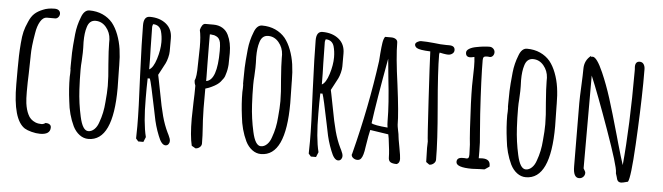

<svg xmlns="http://www.w3.org/2000/svg" viewBox="-45 -845 3580 1037"><g transform="rotate(5 1745.0 -327.0)"><path d="M111 -7Q44 -50 44 -242V-269V-300V-324Q44 -364 45 -395.5Q46 -427 49 -464Q52 -503 58 -527.5Q64 -552 78 -583Q90 -612 107.5 -628Q125 -644 153 -655Q178 -666 215 -666Q230 -666 238 -659Q246 -652 246 -641Q246 -631 239.5 -623Q233 -615 224 -614H177Q157 -614 142 -589Q127 -564 121 -524Q108 -450 108 -404V-399L106 -303Q104 -260 104 -206Q104 -168 107 -144Q112 -108 124 -84Q136 -57 165 -45Q180 -39 198 -39Q209 -39 220 -47Q233 -47 241.5 -41.5Q250 -36 250 -25Q250 14 195 14Q173 14 148.5 7.5Q124 1 111 -7Z M373 -42Q344 -103 337 -175Q328 -243 328 -306Q328 -318 329 -326V-344Q329 -349 328 -349V-367L329 -437Q330 -469 337 -539Q342 -587 360 -632Q367 -652 378 -662.5Q389 -673 403 -673Q443 -673 475 -658.5Q507 -644 529 -618Q549 -593 563 -556.5Q577 -520 583 -479Q589 -437 589 -390V-382Q589 -351 590 -326L591 -269Q591 19 457 19Q431 19 409 2.5Q387 -14 373 -42ZM509 -77Q528 -128 532 -187Q537 -238 537 -275Q537 -320 530 -393Q524 -470 524 -508V-526Q522 -564 498.5 -592Q475 -620 441 -620Q407 -620 396 -581Q386 -550 386 -501Q386 -482 387 -469V-442L385 -396Q383 -375 383 -350Q383 -296 386 -243Q390 -168 406 -97Q422 -23 453 -23Q471 -23 486 -37.5Q501 -52 509 -77Z M835 -31Q814 -83 804 -138L797 -172Q768 -315 760 -335H748Q748 -306 747 -282V-227Q747 -93 766 -18L755 9H727L714 -6L715 -73Q715 -163 706 -346Q698 -541 698 -619Q698 -667 731 -667Q785 -667 819.5 -639Q854 -611 854 -561V-491Q854 -476 849 -456.5Q844 -437 838 -425L819 -389L803 -359L808 -335L822 -264Q836 -187 849 -139Q862 -91 881 -52L887 -40Q897 -20 897 -8Q897 2 891 9.5Q885 17 875 17Q853 17 835 -31ZM805 -536Q805 -568 797 -596Q792 -612 780.5 -620.5Q769 -629 752 -629L750 -624L748 -615L750 -497Q752 -445 752 -384Q774 -395 789.5 -444.5Q805 -494 805 -536Z M1017 7Q1004 -46 1004 -140L1006 -229Q1008 -269 1008 -318Q1002 -332 1002 -343V-346Q1012 -365 1012 -432L1013 -478Q1014 -500 1014 -527Q1014 -586 1006 -620Q1009 -634 1016 -644.5Q1023 -655 1033 -655H1077Q1105 -655 1126 -642.5Q1147 -630 1158 -607Q1178 -566 1178 -510Q1178 -470 1177 -447Q1175 -418 1167 -394Q1164 -381 1158.5 -372.5Q1153 -364 1143 -352Q1129 -335 1097 -320Q1084 -313 1063 -307V-200L1065 -136L1067 -105Q1071 -49 1071 -10Q1071 2 1061 10.5Q1051 19 1038 19ZM1123 -517Q1123 -546 1120 -562Q1117 -574 1112 -581.5Q1107 -589 1097 -594Q1086 -600 1073 -600Q1073 -601 1062 -601V-544Q1062 -485 1063 -439Q1063 -387 1064 -371V-350V-348Q1123 -357 1123 -517Z M1309 -42Q1280 -103 1273 -175Q1264 -243 1264 -306Q1264 -318 1265 -326V-344Q1265 -349 1264 -349V-367L1265 -437Q1266 -469 1273 -539Q1278 -587 1296 -632Q1303 -652 1314 -662.5Q1325 -673 1339 -673Q1379 -673 1411 -658.5Q1443 -644 1465 -618Q1485 -593 1499 -556.5Q1513 -520 1519 -479Q1525 -437 1525 -390V-382Q1525 -351 1526 -326L1527 -269Q1527 19 1393 19Q1367 19 1345 2.5Q1323 -14 1309 -42ZM1445 -77Q1464 -128 1468 -187Q1473 -238 1473 -275Q1473 -320 1466 -393Q1460 -470 1460 -508V-526Q1458 -564 1434.5 -592Q1411 -620 1377 -620Q1343 -620 1332 -581Q1322 -550 1322 -501Q1322 -482 1323 -469V-442L1321 -396Q1319 -375 1319 -350Q1319 -296 1322 -243Q1326 -168 1342 -97Q1358 -23 1389 -23Q1407 -23 1422 -37.5Q1437 -52 1445 -77Z M1771 -31Q1750 -83 1740 -138L1733 -172Q1704 -315 1696 -335H1684Q1684 -306 1683 -282V-227Q1683 -93 1702 -18L1691 9H1663L1650 -6L1651 -73Q1651 -163 1642 -346Q1634 -541 1634 -619Q1634 -667 1667 -667Q1721 -667 1755.5 -639Q1790 -611 1790 -561V-491Q1790 -476 1785 -456.5Q1780 -437 1774 -425L1755 -389L1739 -359L1744 -335L1758 -264Q1772 -187 1785 -139Q1798 -91 1817 -52L1823 -40Q1833 -20 1833 -8Q1833 2 1827 9.5Q1821 17 1811 17Q1789 17 1771 -31ZM1741 -536Q1741 -568 1733 -596Q1728 -612 1716.5 -620.5Q1705 -629 1688 -629L1686 -624L1684 -615L1686 -497Q1688 -445 1688 -384Q1710 -395 1725.5 -444.5Q1741 -494 1741 -536Z M2083 -24Q2083 -54 2073 -126L2069 -147L1970 -162Q1964 -139 1953 -69Q1947 -20 1934 -4Q1927 5 1914 5Q1902 5 1892 -2.5Q1882 -10 1882 -21L1884 -26L1885 -30Q1951 -287 1985 -537Q1985 -541 1986 -550.5Q1987 -560 1988 -578Q1991 -615 1994.5 -637Q1998 -659 2006 -670H2040Q2054 -670 2064 -663.5Q2074 -657 2074 -645Q2074 -569 2095 -419Q2115 -265 2115 -203Q2115 -197 2120 -172Q2125 -149 2125 -142Q2125 -135 2135 -82Q2144 -34 2144 -20V-19Q2144 3 2128 9Q2105 9 2094 2Q2083 -5 2083 -24ZM2059 -220Q2059 -310 2043 -450L2033 -554Q1990 -319 1974 -199Q1989 -189 2062 -183Q2059 -198 2059 -220Z M2286 -16 2285 -55Q2284 -72 2284 -93L2285 -127Q2282 -138 2270 -346Q2258 -554 2256 -613Q2198 -615 2182 -625Q2171 -633 2171 -643Q2171 -651 2181.5 -657.5Q2192 -664 2203 -664Q2231 -664 2271 -660Q2309 -655 2339 -655H2347H2355Q2386 -655 2386 -631Q2386 -619 2376 -611.5Q2366 -604 2353 -604Q2344 -604 2327 -607L2307 -611L2306 -606L2305 -601Q2305 -512 2322 -317Q2338 -134 2338 -33Q2338 -21 2327.5 -12Q2317 -3 2304 -3Z M2449 -31Q2449 -55 2480 -55H2491L2501 -54Q2509 -54 2512 -59Q2515 -64 2515 -77Q2515 -94 2513 -130Q2510 -154 2506 -216Q2497 -369 2497 -447Q2497 -475 2498 -498L2499 -549Q2499 -582 2496 -604Q2480 -600 2473 -600Q2449 -600 2449 -624Q2449 -636 2464 -645Q2479 -654 2502 -658Q2542 -666 2573 -666Q2585 -666 2593.5 -657.5Q2602 -649 2602 -638Q2602 -627 2595.5 -619Q2589 -611 2579 -611Q2573 -611 2569 -612H2561Q2551 -612 2546.5 -607.5Q2542 -603 2542 -591Q2542 -494 2554 -299Q2556 -263 2562 -193Q2567 -147 2567 -99V-61Q2573 -62 2587 -62Q2629 -62 2629 -27V-21L2604 -4Q2603 -4 2597.5 -3.5Q2592 -3 2577 -3Q2545 -1 2536 -1Q2449 -1 2449 -31Z M2745 -42Q2716 -103 2709 -175Q2700 -243 2700 -306Q2700 -318 2701 -326V-344Q2701 -349 2700 -349V-367L2701 -437Q2702 -469 2709 -539Q2714 -587 2732 -632Q2739 -652 2750 -662.5Q2761 -673 2775 -673Q2815 -673 2847 -658.5Q2879 -644 2901 -618Q2921 -593 2935 -556.5Q2949 -520 2955 -479Q2961 -437 2961 -390V-382Q2961 -351 2962 -326L2963 -269Q2963 19 2829 19Q2803 19 2781 2.5Q2759 -14 2745 -42ZM2881 -77Q2900 -128 2904 -187Q2909 -238 2909 -275Q2909 -320 2902 -393Q2896 -470 2896 -508V-526Q2894 -564 2870.5 -592Q2847 -620 2813 -620Q2779 -620 2768 -581Q2758 -550 2758 -501Q2758 -482 2759 -469V-442L2757 -396Q2755 -375 2755 -350Q2755 -296 2758 -243Q2762 -168 2778 -97Q2794 -23 2825 -23Q2843 -23 2858 -37.5Q2873 -52 2881 -77Z M3318 -26 3312 -45V-47V-50Q3312 -83 3243.5 -275Q3175 -467 3136 -559V-56L3140 -49Q3141 -47 3144 -42Q3147 -37 3147 -32Q3147 -19 3138 -10Q3129 -1 3116 -1Q3084 -1 3084 -62L3083 -233Q3082 -310 3082 -405Q3082 -437 3085 -498Q3088 -561 3088 -591Q3088 -638 3124 -665V-659Q3130 -661 3132 -661Q3155 -661 3190 -581Q3218 -517 3240.5 -446Q3263 -375 3300 -244L3310 -208Q3333 -127 3345 -92Q3365 -307 3365 -600V-613Q3364 -619 3364 -626Q3364 -656 3388 -656Q3402 -656 3409.5 -645Q3417 -634 3417 -617V-542Q3415 -388 3405 -208Q3395 -28 3381 -5Q3352 3 3345 3Q3333 3 3327 -3.5Q3321 -10 3318 -26Z"/></g></svg>

Font: Amatic SC
Style: Bold
Weight: 700
Designer: Multiple Designers
Foundry: Vernon Adams
Version: Version 2.505